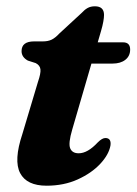

<svg xmlns="http://www.w3.org/2000/svg" viewBox="-20 -579 434 610"><path d="M93.5 -378.5 68.5 -386.5Q48.5 -397.5 48.5 -416.5Q48.5 -447.5 88.5 -447.5H116.5Q132.5 -447.5 144 -453Q155.5 -458.5 169 -473L240 -538.5Q248.5 -548 258.2 -553.5Q268 -559 281.5 -559Q310.5 -559 310.5 -531.5Q310.5 -523 308.2 -510.2Q306 -497.5 301 -480.5L290.5 -444.5H371Q393.5 -444.5 393.5 -421.5Q393.5 -401 378.2 -389Q363 -377 337.5 -377H270.5L209.5 -167.5Q196.5 -123.5 203 -107.8Q209.5 -92 230 -92Q258.5 -92 290.5 -126.5Q305 -141 315.5 -140.5Q334 -140 331 -117Q326 -88 298.5 -58.5Q271 -29 227 -9Q183 11 128 11Q65 11 44 -29Q23 -69 51 -153L100.5 -318.5Q110 -346 108.5 -358.8Q107 -371.5 93.5 -378.5Z"/></svg>

Font: Fraunces 72pt S050
Style: Bold Italic
Weight: 700
Italic angle: -16°
Version: Version 1.000; ttfautohint (v1.8.3)